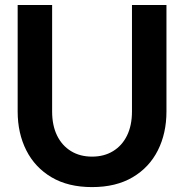

<svg xmlns="http://www.w3.org/2000/svg" viewBox="-20 -743 743 775"><path d="M190.4 -722.7H51.3V-293Q51.3 -205.1 86.2 -136.1Q121.1 -67.1 188 -27.5Q254.9 12.2 351.5 12.2Q448.2 12.2 515.4 -27.5Q582.5 -67.1 617.2 -136.1Q651.9 -205.1 651.9 -293V-722.7H512.7V-293Q512.7 -236.8 492.8 -196Q472.9 -155.3 436.6 -133.1Q400.4 -110.8 351.6 -110.8Q302.7 -110.8 266.5 -133.1Q230.2 -155.3 210.3 -196Q190.4 -236.8 190.4 -293Z"/></svg>

Font: Giphurs
Style: Regular
Weight: 400
Version: Version 2.010